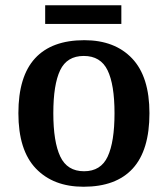

<svg xmlns="http://www.w3.org/2000/svg" viewBox="-20 -701 639 731"><path d="M298 10Q183 10 116.5 -59.5Q50 -129 50 -270Q50 -410 113.5 -479Q177 -548 301 -548Q417 -548 483 -478.5Q549 -409 549 -270Q549 -129 485.5 -59.5Q422 10 298 10ZM300 -49Q364 -49 390 -105Q416 -161 416 -270Q416 -379 389.5 -433.5Q363 -488 299 -488Q235 -488 209 -433.5Q183 -379 183 -270Q183 -161 209.5 -105Q236 -49 300 -49ZM152 -610V-681H442V-610Z"/></svg>

Font: Noto Serif Vithkuqi SemiBold
Style: Regular
Weight: 600
Version: Version 1.005